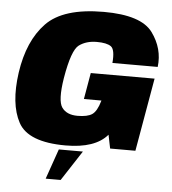

<svg xmlns="http://www.w3.org/2000/svg" viewBox="-58 -735 863 965"><g transform="rotate(5 374.0 -252.0)"><path d="M293.5 4Q442.5 4 504 -68.5L518 0H645.5L710 -369.5H388L365 -236.5H453.5L452.5 -233.5Q437.5 -181.5 414 -165.5Q390.5 -149.5 340 -149.5Q285.5 -149.5 261.2 -183.5Q237 -217.5 255.5 -332.5Q279.5 -475.5 315.8 -501.8Q352 -528 405 -528Q455 -528 476.5 -512.8Q498 -497.5 492 -429.5H720.5Q732 -522.5 673.8 -602Q615.5 -681.5 427 -681.5Q223 -681.5 136.8 -592Q50.5 -502.5 27 -340Q4.5 -181 54.5 -88.5Q104.5 4 293.5 4ZM208.5 179H284L383 27H261.5Z"/></g></svg>

Font: Anybody Thin Black
Style: Italic
Weight: 900
Italic angle: -10°
Version: Version 1.113;gftools[0.9.25]